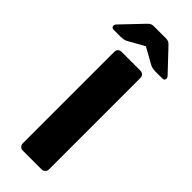

<svg xmlns="http://www.w3.org/2000/svg" viewBox="-319 -934 962 962"><g transform="rotate(45 162.0 -452.5)"><path d="M95 0Q84 0 77 -7.5Q70 -15 70 -25V-675Q70 -686 77 -693Q84 -700 95 -700H229Q240 -700 247.5 -693Q255 -686 255 -675V-25Q255 -15 247.5 -7.5Q240 0 229 0ZM-10 -750Q-26 -750 -26 -764Q-26 -772 -18 -780L85 -888Q95 -899 102.5 -902Q110 -905 120 -905H205Q215 -905 222.5 -902Q230 -899 240 -888L342 -780Q350 -772 350 -764Q350 -750 335 -750H284Q276 -750 267 -751.5Q258 -753 250 -757L162 -806L75 -757Q67 -753 58 -751.5Q49 -750 40 -750Z"/></g></svg>

Font: Rubik Light
Style: Bold
Weight: 700
Version: Version 2.104